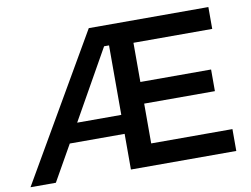

<svg xmlns="http://www.w3.org/2000/svg" viewBox="-76 -809 1197 917"><g transform="rotate(-10 522.5 -350.0)"><path d="M605 -106H999V0H488V-173H222L124 0H1L407 -700H987V-594H605V-404H948V-299H605ZM274 -265H488V-602H464Z"/></g></svg>

Font: Steamflix Grotesk
Style: Regular
Weight: 400
Designer: Julieta Ulanovsky
Foundry: Julieta Ulanovsky
Version: Version 4.000;PS 004.000;hotconv 1.0.88;makeotf.lib2.5.64775